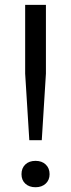

<svg xmlns="http://www.w3.org/2000/svg" viewBox="-20 -760 290 786"><path d="M100 -186 83 -458.5V-740H168V-458.5L151 -186ZM125.5 6.5Q99.5 6.5 83.8 -8Q68 -22.5 68 -47Q68 -71.5 83.5 -86.5Q99 -101.5 125.5 -101.5Q151.5 -101.5 167.2 -86.5Q183 -71.5 183 -47Q183 -23 167 -8.2Q151 6.5 125.5 6.5Z"/></svg>

Font: Encode Sans
Style: Regular
Weight: 400
Designer: Multiple Designers
Foundry: Impallari Type
Version: Version 3.002; ttfautohint (v1.8.3) -l 8 -r 50 -G 200 -x 14 